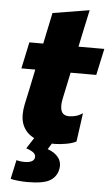

<svg xmlns="http://www.w3.org/2000/svg" viewBox="-61 -734 582 999"><g transform="rotate(5 230.0 -234.5)"><path d="M244 14.5Q182 14.5 138.5 -5.5Q95 -25.5 76.5 -68Q66 -92 66 -124.5Q66 -148.5 72 -177.5Q80.5 -217.5 89.5 -258.5Q98 -299.5 111 -362H38.5L68 -500.5H140.5Q149.5 -545 158 -584Q166 -622.5 174.5 -663L366 -694.5Q355 -644.5 345.5 -599.5Q336 -554 324.5 -500.5H459.5L429.5 -362H295.5L266 -222.5Q262 -203 262 -188Q262 -170.5 267 -158.5Q276.5 -135.5 308 -135.5Q322.5 -135.5 340.5 -140Q358.5 -144.5 378 -157.5L357.5 -8.5Q340.5 2 306 8.2Q271.5 14.5 244 14.5ZM120.5 224.5Q99.5 224.5 71.5 221.8Q43.5 219 33 215L54.5 116Q59.5 117.5 70.8 119.5Q82 121.5 96 121.5Q143.5 121.5 149 96Q149.5 93 149.5 90Q149.5 80 141.5 71.5Q131 60.5 100 50L152.5 -31.5H247L239.5 0L211.5 44.5Q251.5 59 270 85Q282.5 103.5 282.5 125.5Q282.5 134.5 280.5 144.5Q272.5 183.5 238.2 204Q204 224.5 120.5 224.5Z"/></g></svg>

Font: Heraclito ExtraBold
Style: Italic
Weight: 800
Italic angle: -12°
Designer: Kostas Bartsokas (font) & Cristiano Sobral (main changes)
Foundry: Kostas Bartsokas (font) & Cristiano Sobral (main changes)
Version: Version 1.00;July 8, 2020;FontCreator 13.0.0.2655 64-bit